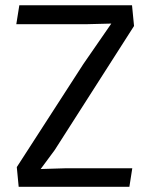

<svg xmlns="http://www.w3.org/2000/svg" viewBox="-20 -722 579 742"><path d="M44.9 -76.2 302.2 -474.6 410.2 -630.9 311.5 -628.4H43L54.7 -701.7H490.2L498 -621.6L191.4 -142.1L137.2 -68.8L236.3 -71.8H491.2L480 0H52.2Z"/></svg>

Font: Mako
Style: Regular
Weight: 400
Designer: vernon adams
Foundry: vernon adams
Version: Version 1.000